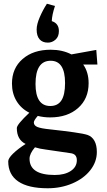

<svg xmlns="http://www.w3.org/2000/svg" viewBox="-20 -772 575 1027"><path d="M24 91Q24 75 49.5 50Q75 25 117 -2Q70 -25 70 -87Q70 -106 137 -169Q93 -191 68.5 -231.5Q44 -272 44 -325Q44 -407 101 -456.5Q158 -506 251 -506Q314 -506 362 -481L495 -505L501 -427H425Q454 -386 454 -327Q454 -244 397.5 -194Q341 -144 248 -144Q214 -144 182 -152Q161 -128 161 -117Q161 -101 179.5 -93Q198 -85 248 -80Q321 -72 374.5 -64.5Q428 -57 449 -50Q473 -41 485.5 -18Q498 5 498 41Q498 94 463 138.5Q428 183 367.5 209Q307 235 235 235Q131 235 77.5 198.5Q24 162 24 91ZM328 -328Q328 -447 251 -447Q170 -447 170 -323Q170 -205 249 -205Q289 -205 308.5 -235Q328 -265 328 -328ZM273 164Q326 164 358.5 142.5Q391 121 391 85Q391 68 382.5 58.5Q374 49 355 47L225 28Q192 24 167 16Q138 50 138 77Q138 164 273 164ZM257 -659Q295 -647 295 -606Q295 -576 277 -560Q259 -544 236 -544Q207 -544 191.5 -562Q176 -580 176 -614Q176 -642 193 -681Q210 -720 231 -752L274 -740Q258 -692 257 -659Z"/></svg>

Font: Andada Pro
Style: Bold
Weight: 700
Designer: Carolina Giovagnoli
Foundry: Huerta Tipografica
Version: Version 3.005; ttfautohint (v1.8.4)